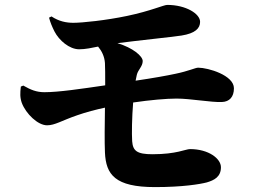

<svg xmlns="http://www.w3.org/2000/svg" viewBox="-20 -751 1040 783"><path d="M65 -398C62 -371 61 -354 69 -331C86 -287 134 -240 172 -240C204 -240 231 -259 295 -281C332 -294 371 -304 408 -312C407 -244 406 -173 408 -129C412 -39 449 12 612 12C726 12 796 0 823 -7C854 -16 881 -30 881 -69C881 -104 831 -143 755 -143C737 -143 700 -122 602 -122C538 -122 522 -136 519 -175C517 -206 518 -272 523 -333C591 -343 658 -349 700 -349C757 -349 842 -333 885 -335C916 -336 934 -356 934 -391C934 -444 829 -475 788 -475C777 -475 749 -461 695 -450C663 -443 602 -432 533 -422L538 -446C543 -467 562 -480 562 -502C562 -522 522 -556 459 -575C544 -586 680 -600 720 -606C777 -615 796 -636 796 -662C796 -695 738 -731 662 -731C648 -731 594 -706 498 -686C412 -668 316 -658 279 -658C250 -658 220 -664 190 -684L180 -679C185 -660 192 -643 202 -623C221 -586 263 -550 303 -550C328 -550 356 -556 380 -561C395 -543 406 -521 408 -494C409 -477 409 -444 409 -403C313 -389 220 -375 161 -375C128 -375 105 -385 75 -402Z"/></svg>

Font: Noto Serif CJK HK Black
Style: Regular
Weight: 900
Designer: Ryoko NISHIZUKA 西塚涼子 (kana & ideographs); Frank Grießhammer (Latin, Greek & Cyrillic); Wenlong ZHANG 张文龙 (bopomofo); San
Foundry: Adobe
Version: Version 2.001;hotconv 1.1.0;makeotfexe 2.6.0